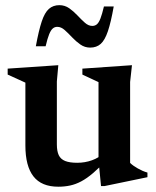

<svg xmlns="http://www.w3.org/2000/svg" viewBox="-20 -694 591 726"><path d="M195 -148Q195 -122.5 202.2 -107.2Q209.5 -92 226.5 -85.2Q243.5 -78.5 272 -78.5Q301.5 -78.5 327.8 -88Q354 -97.5 368 -112.5L386 -92Q356.5 -60.5 332.5 -40Q308.5 -19.5 287.2 -8.2Q266 3 245 7.5Q224 12 200.5 12Q137 12 106.5 -27Q76 -66 76 -144V-381.5L9 -412V-434.5L200.5 -447.5L195 -386ZM362 9.5 352.5 -87.5V-383.5L291.5 -412V-434.5L479 -447.5L472 -384V-78Q477.5 -72.5 485 -67.2Q492.5 -62 501.2 -57Q510 -52 519.2 -48Q528.5 -44 537.5 -41.5V-24L375.5 9.5ZM410 -669.5Q399.5 -610 388 -576Q376.5 -542 360.8 -528Q345 -514 321 -514Q300.5 -514 283.8 -525.8Q267 -537.5 252.5 -553Q238 -568.5 224.5 -580.5Q211 -592.5 196.5 -592.5Q187 -592.5 179.8 -586.5Q172.5 -580.5 166 -564.8Q159.5 -549 152.5 -519H115.5Q126.5 -579 137.8 -612.8Q149 -646.5 165 -660.5Q181 -674.5 204.5 -674.5Q225 -674.5 241.8 -662.8Q258.5 -651 273 -635.5Q287.5 -620 301 -608Q314.5 -596 329 -596Q339 -596 346.2 -602Q353.5 -608 359.8 -624Q366 -640 373 -669.5Z"/></svg>

Font: Newsreader 24pt SemiBold
Style: Regular
Weight: 600
Designer: Hugues Gentile
Foundry: Production Type
Version: Version 1.003